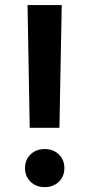

<svg xmlns="http://www.w3.org/2000/svg" viewBox="-20 -748 361 776"><path d="M100.1 -231.4 91.3 -727.5H229.5L220.2 -231.4ZM160.6 8.3Q126 8.3 103.5 -13.4Q81.1 -35.2 81.1 -68.4Q81.1 -102.5 103.5 -124Q126 -145.5 160.6 -145.5Q195.3 -145.5 217.8 -124Q240.2 -102.5 240.2 -68.4Q240.2 -35.2 217.8 -13.4Q195.3 8.3 160.6 8.3Z"/></svg>

Font: Inter SemiBold
Style: Regular
Weight: 600
Designer: Rasmus Andersson
Foundry: rsms
Version: Version 4.001;git-9221beed3